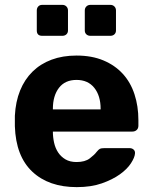

<svg xmlns="http://www.w3.org/2000/svg" viewBox="-20 -758 625 788"><path d="M351 -611Q341 -611 334.5 -617Q328 -623 328 -633V-715Q328 -725 334.5 -731.5Q341 -738 351 -738H433Q443 -738 449.5 -731.5Q456 -725 456 -715V-633Q456 -623 449.5 -617Q443 -611 433 -611ZM153 -611Q131 -611 131 -633V-715Q131 -725 137 -731.5Q143 -738 153 -738H236Q246 -738 252.5 -731.5Q259 -725 259 -715V-633Q259 -623 252.5 -617Q246 -611 236 -611ZM295 10Q180 10 112.5 -53.5Q45 -117 41 -240V-283Q44 -341 62.5 -386.5Q81 -432 113.5 -464Q146 -496 191.5 -513Q237 -530 294 -530Q357 -530 404.5 -510Q452 -490 484 -455Q516 -420 532 -371Q548 -322 548 -265V-242Q548 -231 541 -224.5Q534 -218 523 -218H197Q197 -195 202 -172.5Q207 -150 218.5 -132.5Q230 -115 248.5 -104Q267 -93 294 -93Q329 -93 348.5 -108Q368 -123 376 -134Q385 -145 390.5 -147.5Q396 -150 408 -150H512Q522 -150 528.5 -144Q535 -138 534 -128Q533 -112 517.5 -88Q502 -64 472 -42.5Q442 -21 398 -5.5Q354 10 295 10ZM197 -309H393V-311Q393 -365 367 -397.5Q341 -430 294 -430Q247 -430 222 -397.5Q197 -365 197 -311Z"/></svg>

Font: Fz Rubik SemBd
Style: Regular
Weight: 600
Designer: Hubert and Fischer
Foundry: Hubert and Fischer
Version: Vit hóa bi FontZin.com